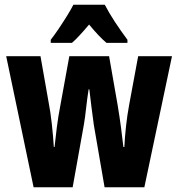

<svg xmlns="http://www.w3.org/2000/svg" viewBox="-20 -786 749 806"><path d="M374 -261Q369 -296 364 -336.5Q359 -377 355 -411H352Q346 -373 341.5 -332Q337 -291 332 -262L285 0H121L6 -550H150L184 -357Q192 -316 197.5 -266Q203 -216 206 -169H209Q213 -207 218.5 -251Q224 -295 234 -347L271 -550H438L474 -344Q482 -296 488 -250.5Q494 -205 498 -169H502Q504 -210 509 -256Q514 -302 522 -345L560 -550H702L586 0H419ZM420 -766Q437 -733 461.5 -695.5Q486 -658 515 -619V-606H427Q396 -632 354 -683Q333 -658 314.5 -638Q296 -618 282 -606H193V-619Q208 -638 226.5 -665.5Q245 -693 262 -720.5Q279 -748 288 -766Z"/></svg>

Font: Noto Sans Thai ExtCond ExtBd
Style: Regular
Weight: 800
Width: 2
Designer: Monotype Design Team
Foundry: Monotype Imaging Inc.
Version: Version 2.002; ttfautohint (v1.8.4.7-5d5b)